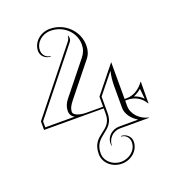

<svg xmlns="http://www.w3.org/2000/svg" viewBox="-157 -815 1025 1135"><g transform="rotate(-20 355.0 -247.5)"><path d="M560 -386 425 -218V-154.6L318 -155C275.3 -155.2 240.6 -169.9 240.6 -188.2C240.6 -211.9 253.4 -231 269 -251L430 -452C448.2 -474.4 455.8 -499.7 455.8 -529C455.8 -620.6 379.6 -695 285.8 -695C225 -695 175.8 -650.2 175.8 -595C175.8 -564.1 202.6 -539 235.8 -539V-543C209.3 -543 187.8 -566.3 187.8 -595C187.8 -643.6 231.7 -683 285.8 -683C366.8 -683 432.7 -620.7 432.7 -544C432.7 -515.7 423.6 -491.6 405.6 -469.5L244.6 -268.4C228.7 -248 219.8 -226.6 219.8 -201.2C219.8 -181.6 230 -164.7 247.6 -156.6L62 -157V-194.8L368.3 -578.4C374.7 -586 378.1 -594.8 378.1 -603.8C378.1 -609.3 376.8 -615 374.1 -620.5H372.1C372.1 -608.2 367.5 -596.1 359 -586L50 -199V-145L425 -144.3V-109C425 1.4 305 -25.4 305 100C305 155.2 354.3 200 415 200C475.7 200 525 155.2 525 100C525 69.1 498.1 44 465 44V48C491.5 48 513 71.3 513 100C513 148.6 469.1 188 415 188C360.9 188 317 148.6 317 100C317 -15.4 437 6.4 437 -109V-213.8L537 -338L538 -337C530.7 -305.3 528 -277.6 528 -245V-110C528 -69.8 557.3 -34.5 593.7 -12H475C429 -12 391.6 22 391.6 63.9C391.6 69 392.1 74.4 393 80H395C395 36 430.8 0 475 0H658V-2C603 -14 560 -59 560 -110V-144L573 -144C619.4 -144 659.2 -121.9 682 -82H684L685 -217H683C654.9 -178.9 617.9 -154 573 -154L560 -154.1ZM616.5 -149.5C634.7 -156.2 651.1 -166.7 665.7 -179.8L672.2 -115.1C656.4 -131.6 637.8 -142.8 616.5 -149.5Z"/></g></svg>

Font: SortefaxS01
Style: Medium
Weight: 500
Designer: gluk
Foundry: gluk
Version: Version 0.261